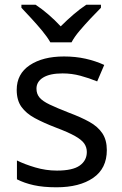

<svg xmlns="http://www.w3.org/2000/svg" viewBox="-20 -786 519 816"><path d="M434 -148Q434 -70 376 -30Q318 10 220 10Q164 10 123.5 1Q83 -8 52 -24V-104Q84 -88 129.5 -74.5Q175 -61 222 -61Q289 -61 319 -82.5Q349 -104 349 -140Q349 -160 338 -176Q327 -192 298.5 -208Q270 -224 217 -244Q165 -264 128 -284Q91 -304 71 -332Q51 -360 51 -404Q51 -472 106.5 -509Q162 -546 252 -546Q301 -546 343.5 -536.5Q386 -527 423 -510L393 -440Q359 -454 322 -464Q285 -474 246 -474Q192 -474 163.5 -456.5Q135 -439 135 -409Q135 -387 148 -371.5Q161 -356 191.5 -341.5Q222 -327 273 -307Q324 -288 360 -268Q396 -248 415 -219.5Q434 -191 434 -148ZM194 -606Q181 -629 159 -655.5Q137 -682 113 -708Q89 -734 71 -753V-766H131Q157 -749 185 -725Q213 -701 238 -674Q265 -701 293 -725Q321 -749 347 -766H409V-753Q390 -734 365.5 -708Q341 -682 318.5 -655.5Q296 -629 284 -606Z"/></svg>

Font: Noto Sans Imperial Aramaic
Style: Regular
Weight: 400
Designer: Monotype Design Team
Foundry: Monotype Imaging Inc.
Version: Version 2.001; ttfautohint (v1.8.4.7-5d5b)